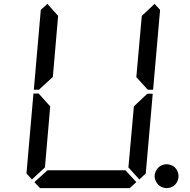

<svg xmlns="http://www.w3.org/2000/svg" viewBox="-20 -975 984 995"><path d="M900.4 -85.9Q905.3 -74.2 905.3 -62Q905.3 -49.8 900.4 -38.1Q895.5 -26.4 887.7 -18.1Q879.9 -9.8 867.7 -4.9Q855.5 0 843.8 0Q832 0 819.8 -4.9Q807.6 -9.8 799.8 -18.1Q792 -26.4 786.6 -38.1Q781.2 -49.8 781.2 -62Q781.2 -74.2 786.6 -85.9Q792 -97.7 799.8 -106Q807.6 -114.3 819.8 -119.1Q832 -124 843.8 -124Q855.5 -124 867.7 -119.1Q879.9 -114.3 887.7 -106Q895.5 -97.7 900.4 -85.9ZM145.5 -44.9 117.2 -76.2 153.3 -490.2H180.7L184.6 -485.4L240.2 -423.8L212.9 -107.4ZM186.5 -514.6 182.6 -509.8H155.3L191.4 -923.8L225.6 -955.1L281.2 -892.6L253.9 -576.2ZM739.3 -485.4 745.1 -489.3H771.5L735.4 -76.2L702.1 -44.9L645.5 -107.4L673.8 -423.8ZM781.2 -955.1 809.6 -923.8 773.4 -509.8H747.1L742.2 -513.7L686.5 -575.2L714.8 -892.6ZM686.5 -31.2 652.3 0H187.5L158.2 -31.2L226.6 -92.8H629.9Z"/></svg>

Font: my7seg
Style: Book
Weight: 400
Italic angle: -5°
Designer: Keshikan(Twitter:@keshinomi_88pro)
Version: Version 0.46